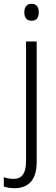

<svg xmlns="http://www.w3.org/2000/svg" viewBox="-56 -750 294 1010"><path d="M72 -686Q72 -706 81.5 -718Q91 -730 110 -730Q129 -730 138.5 -718Q148 -706 148 -686Q148 -641 110 -641Q72 -641 72 -686ZM22 240Q3 240 -11 237.5Q-25 235 -36 231V182Q-12 191 16 191Q81 191 81 100V-532H137V101Q137 172 106.5 206Q76 240 22 240Z"/></svg>

Font: Noto Sans Myanmar UI SemiCondensed Light
Style: Regular
Weight: 300
Width: 4
Designer: Monotype Design Team
Foundry: Monotype Imaging Inc.
Version: Version 2.103; ttfautohint (v1.8.4.7-5d5b)